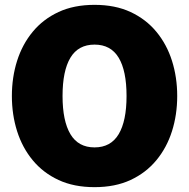

<svg xmlns="http://www.w3.org/2000/svg" viewBox="-20 -760 780 792"><path d="M370 12Q285 12 221.5 -17.5Q158 -47 115 -99Q72 -151 50.5 -219Q29 -287 29 -364Q29 -441 50.5 -509Q72 -577 115 -629Q158 -681 221.5 -710.5Q285 -740 370 -740Q455 -740 518.5 -710.5Q582 -681 625 -629Q668 -577 689.5 -509Q711 -441 711 -364Q711 -287 689.5 -219Q668 -151 625 -99Q582 -47 518.5 -17.5Q455 12 370 12ZM370 -152Q437 -152 469.5 -206.5Q502 -261 502 -364Q502 -468 469.5 -522Q437 -576 370 -576Q303 -576 270.5 -522Q238 -468 238 -364Q238 -261 270.5 -206.5Q303 -152 370 -152Z"/></svg>

Font: Murecho Black
Style: Regular
Weight: 900
Designer: Neil Summerour
Foundry: Positype
Version: Version 1.010; ttfautohint (v1.8.3)